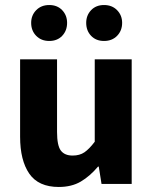

<svg xmlns="http://www.w3.org/2000/svg" viewBox="-20 -732 608 764"><path d="M214 12Q133 12 96.5 -41Q60 -94 60 -188V-496H207V-207Q207 -153 222 -133Q237 -113 269 -113Q297 -113 316 -126Q335 -139 357 -168V-496H504V0H384L373 -69H370Q338 -31 301.5 -9.5Q265 12 214 12ZM176 -569Q144 -569 124 -589.5Q104 -610 104 -641Q104 -671 124 -691.5Q144 -712 176 -712Q208 -712 227.5 -691.5Q247 -671 247 -641Q247 -610 227.5 -589.5Q208 -569 176 -569ZM394 -569Q362 -569 342.5 -589.5Q323 -610 323 -641Q323 -671 342.5 -691.5Q362 -712 394 -712Q426 -712 446 -691.5Q466 -671 466 -641Q466 -610 446 -589.5Q426 -569 394 -569Z"/></svg>

Font: hySource Sans Pro
Style: Bold
Weight: 700
Designer: Paul D. Hunt
Foundry: Adobe Systems Incorporated
Version: Version 2.021;PS 2.000;hotconv 1.0.86;makeotf.lib2.5.63406